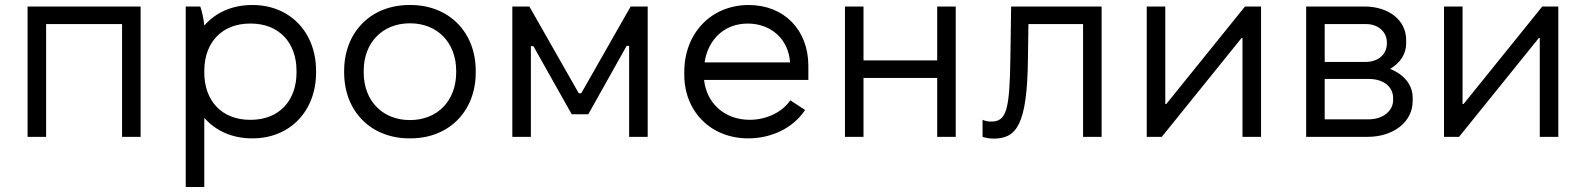

<svg xmlns="http://www.w3.org/2000/svg" viewBox="-20 -546 6327 766"><path d="M90 0H164V-450H467V0H541V-520H90Z M721 200H795V-76C840 -24 907 6 985 6H988C1135 6 1241 -101 1241 -257V-263C1241 -419 1135 -526 988 -526H985C907 -526 840 -496 795 -444C793 -467 786 -501 779 -520H721ZM977 -68C867 -68 795 -142 795 -257V-263C795 -378 867 -452 977 -452H981C1091 -452 1163 -378 1163 -263V-257C1163 -142 1091 -68 981 -68Z M1613 6H1618C1771 6 1878 -102 1878 -257V-263C1878 -418 1771 -526 1618 -526H1613C1460 -526 1353 -418 1353 -263V-257C1353 -102 1460 6 1613 6ZM1615 -67C1506 -67 1431 -144 1431 -257V-263C1431 -376 1506 -453 1615 -453H1616C1725 -453 1800 -376 1800 -263V-257C1800 -144 1725 -67 1616 -67Z M2024 0H2098V-362H2108L2261 -90H2327L2480 -363H2490V0H2564V-520H2496L2299 -174H2289L2092 -520H2024Z M2965 6C3057 6 3143 -34 3192 -107L3133 -146C3104 -102 3042 -68 2971 -68C2871 -68 2799 -134 2789 -227H3205V-283C3205 -427 3108 -526 2967 -526C2818 -526 2710 -414 2710 -259V-248C2710 -102 2815 6 2965 6ZM2791 -297C2805 -390 2871 -452 2963 -452C3057 -452 3126 -389 3132 -297Z M3351 0H3425V-235H3719V0H3793V-520H3719V-305H3425V-520H3351Z M3944 7C4035 7 4078 -47 4081 -309L4083 -450H4301V0H4375V-520H4014L4011 -313C4008 -105 3995 -61 3934 -61C3923 -61 3911 -63 3900 -68V0C3913 4 3927 7 3944 7Z M4555 0H4615L4933 -394H4937V0H5011V-520H4947L4633 -131H4629V-520H4555Z M5191 0H5436C5540 0 5616 -60 5616 -143V-156C5616 -207 5582 -249 5526 -271C5566 -295 5590 -330 5590 -373V-387C5590 -465 5521 -520 5424 -520H5191ZM5265 -299V-450H5430C5478 -450 5513 -419 5513 -377V-372C5513 -329 5478 -299 5429 -299ZM5265 -70V-231H5442C5499 -231 5538 -200 5538 -155V-146C5538 -104 5497 -70 5442 -70Z M5741 0H5801L6119 -394H6123V0H6197V-520H6133L5819 -131H5815V-520H5741Z"/></svg>

Font: Fixel Display Regular
Style: Regular
Weight: 400
Designer: AlfaBravo + MacPaw
Foundry: Kyrylo Tkachov, Marchela Mozhyna, Serhii Makarenko, Maria Weinstein, Zakhar Kryvoshyya
Version: Version 1.211